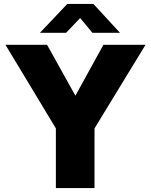

<svg xmlns="http://www.w3.org/2000/svg" viewBox="-20 -949 762 969"><path d="M262 0V-301L7.5 -723H217.5L360.5 -466L502 -723H714.5L457 -301V0ZM181.5 -783.5 319.5 -929H451.5L585.5 -783.5H446.5L384.5 -858L313.5 -783.5Z"/></svg>

Font: Public Sans Thin Black
Style: Regular
Weight: 900
Version: Version 2.001